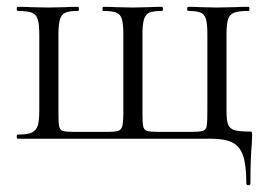

<svg xmlns="http://www.w3.org/2000/svg" viewBox="-20 -406 778 562"><path d="M597 0H32Q29 0 29 -6Q29 -12 32 -12Q60 -12 73 -18Q86 -24 90.5 -38.5Q95 -53 95 -83V-305Q95 -335 90.5 -349.5Q86 -364 73 -369Q60 -374 32 -374Q29 -374 29 -380Q29 -386 32 -386Q57 -386 71 -385L121 -384L171 -385Q184 -386 208 -386Q211 -386 211 -380Q211 -374 208 -374Q183 -374 171.5 -369Q160 -364 155.5 -349.5Q151 -335 151 -305V-81Q151 -48 153 -37Q155 -26 163.5 -23Q172 -20 198 -20H292Q317 -20 326 -23Q335 -26 338 -37Q341 -48 341 -79V-305Q341 -335 337 -349.5Q333 -364 320.5 -369Q308 -374 282 -374Q280 -374 280 -380Q280 -386 282 -386Q306 -386 320 -385L368 -384L416 -385Q430 -386 454 -386Q457 -386 457 -380Q457 -374 454 -374Q429 -374 417.5 -369Q406 -364 401.5 -349.5Q397 -335 397 -305V-81Q397 -48 399 -37Q401 -26 410 -23Q419 -20 445 -20H538Q565 -20 574 -23Q583 -26 585 -37Q587 -48 587 -83V-305Q587 -335 583 -349.5Q579 -364 567.5 -369Q556 -374 531 -374Q528 -374 528 -380Q528 -386 531 -386Q554 -386 567 -385L614 -384L666 -385Q681 -386 708 -386Q710 -386 710 -380Q710 -374 708 -374Q679 -374 665.5 -369Q652 -364 647.5 -349.5Q643 -335 643 -305V-81Q643 -54 647.5 -42Q652 -30 665 -25.5Q678 -21 708 -21Q716 -21 717 -19.5Q718 -18 718 -9L717 16Q713 56 713 131Q713 136 707 136Q701 136 701 131Q701 79 692 51Q683 23 661 11.5Q639 0 597 0Z"/></svg>

Font: Cormorant
Style: Regular
Weight: 400
Designer: Christian Thalmann (Catharsis Fonts)
Foundry: Catharsis Fonts
Version: Version 4.000